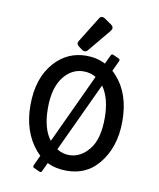

<svg xmlns="http://www.w3.org/2000/svg" viewBox="-86 -810 759 916"><g transform="rotate(10 293.0 -352.0)"><path d="M335 -742.2Q341.3 -742.2 347.2 -738.3L382.3 -713.9Q392.1 -707 392.1 -698.2Q392.1 -690.9 386.2 -684.1L295.9 -575.2Q288.6 -566.4 280.8 -566.4Q273.4 -566.4 267.6 -570.8L250.5 -583.5Q240.7 -590.8 240.7 -598.6Q240.7 -604 244.6 -610.4L320.3 -732.4Q326.2 -742.2 335 -742.2ZM293.5 9.8Q240.7 9.8 199.7 -10.7L179.7 31.7Q177.2 37.6 171.9 37.6Q170.4 37.6 167 36.1L140.1 23.9Q134.3 21.5 134.3 16.1Q134.3 13.7 135.7 10.7L158.7 -39.1Q148.9 -47.9 140.1 -58.1Q70.3 -140.6 70.3 -268.6Q70.3 -400.9 139.6 -478Q201.7 -546.9 293 -546.9Q344.2 -546.9 385.7 -525.4L406.2 -568.8Q409.2 -574.7 414.1 -574.7Q415.5 -574.7 418.9 -573.2L445.8 -561Q451.7 -558.6 451.7 -553.2Q451.7 -550.8 450.2 -547.9L426.8 -497.6Q437 -488.8 446.3 -478Q515.6 -400.4 515.6 -268.6Q515.6 -139.6 445.8 -58.1Q388.7 9.8 293.5 9.8ZM293 -65.9Q347.7 -65.9 388.7 -115.7Q430.2 -166 430.2 -268.6Q430.2 -364.7 390.6 -419.9L233.4 -83.5Q260.7 -65.9 293 -65.9ZM195.8 -117.7 353 -455.1Q326.2 -471.2 293 -471.2Q237.8 -471.2 198.7 -424.3Q154.8 -370.6 154.8 -270Q154.8 -169.4 195.8 -117.7Z"/></g></svg>

Font: Simply Mono
Style: Book
Weight: 400
Designer: Wojciech Kalinowski "wmk69" (wmk69@o2.pl)
Foundry: Wojciech Kalinowski "wmk69" (wmk69@o2.pl)
Version: Version 1.0.0